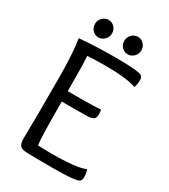

<svg xmlns="http://www.w3.org/2000/svg" viewBox="-200 -913 886 1009"><g transform="rotate(30 243.0 -408.5)"><path d="M151 -599Q155 -555 155 -387H234Q318 -387 354 -391Q358 -383 358 -365Q358 -342 347.5 -334Q337 -326 314 -325Q288 -324 243 -324H155Q155 -106 162 -62Q206 -60 233 -60Q401 -60 448 -83Q456 -63 456 -39Q456 -21 447 -13Q429 2 285 2Q157 2 127 0Q98 -1 88 -14Q78 -27 78 -57Q78 -73 79 -131Q80 -189 80 -224V-424Q80 -567 66 -657Q173 -666 284 -666Q428 -666 446 -651Q455 -643 455 -625Q455 -601 447 -581Q390 -602 261 -602Q208 -602 151 -599ZM331 -712Q310 -712 295 -727Q280 -742 280 -766Q280 -788 296 -803.5Q312 -819 333 -819Q353 -819 368 -803.5Q383 -788 383 -766Q383 -743 367 -727.5Q351 -712 331 -712ZM153 -712Q132 -712 117 -727Q102 -742 102 -766Q102 -788 118 -803.5Q134 -819 155 -819Q175 -819 190 -803.5Q205 -788 205 -766Q205 -743 189 -727.5Q173 -712 153 -712Z"/></g></svg>

Font: Overlock SC
Style: Regular
Weight: 400
Designer: Dario Muhafara
Foundry: Dario Manuel Muhafara
Version: Version 1.001